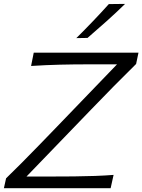

<svg xmlns="http://www.w3.org/2000/svg" viewBox="-22 -990 748 1010"><path d="M-1.5 0 10 -52Q45 -85.5 90 -131Q135 -176.5 181.5 -224.2Q228 -272 267 -312.5L593.5 -651.5H432Q367 -651.5 293.8 -649.8Q220.5 -648 141.5 -643L155.5 -713H706.5L694 -653.5Q635 -595.5 575.8 -535.5Q516.5 -475.5 458 -414.5L117.5 -61.5H263.5Q310 -61.5 366.5 -62Q423 -62.5 478 -64.5Q533 -66.5 575.5 -70L560 0ZM379.5 -789.5Q424.5 -834 467.2 -878.8Q510 -923.5 550.5 -968.5L636 -969.5Q589 -923.5 539.5 -879.2Q490 -835 438.5 -790.5Z"/></svg>

Font: Commissioner Flair Light
Style: Italic
Weight: 300
Italic angle: -12°
Designer: Kostas Bartsokas
Foundry: Kostas Bartsokas
Version: Version 1.000; ttfautohint (v1.8.3)